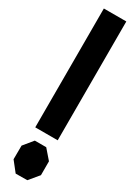

<svg xmlns="http://www.w3.org/2000/svg" viewBox="-234 -852 640 897"><g transform="rotate(30 85.5 -403.0)"><path d="M24.4 -199.2V-840.3H145.5V-199.2ZM115.2 -144.5 159.2 -93.8V-19L115.7 33.2L53.2 33.7L11.2 -19.5L11.7 -93.3L53.7 -144.5Z"/></g></svg>

Font: Gap Sans
Style: Black
Weight: 400
Designer: Alexandre Liziard and Etienne Ozeray
Foundry: Interstices.io
Version: Version 1.6.1 - December 3. 2014